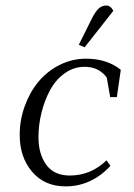

<svg xmlns="http://www.w3.org/2000/svg" viewBox="-20 -663 483 690"><path d="M50.8 -178.2Q50.8 -231 68.6 -280.8Q86.4 -330.6 117.4 -368.4Q148.4 -406.2 193.4 -429.2Q238.3 -452.1 289.1 -452.1Q364.7 -452.1 414.1 -412.1L399.9 -314H376L363.8 -383.8Q335.9 -422.9 284.2 -422.9Q245.1 -422.9 212.6 -399.7Q180.2 -376.5 160.2 -339.4Q140.1 -302.2 129.2 -258.3Q118.2 -214.4 118.2 -169.9Q118.2 -109.9 146.2 -71Q174.3 -32.2 231 -32.2Q306.6 -32.2 362.8 -86.9L377 -66.9Q308.1 6.8 215.8 6.8Q140.1 6.8 95.5 -45.7Q50.8 -98.1 50.8 -178.2ZM263.2 -502 309.1 -594.2Q322.8 -621.6 334.5 -632.3Q346.2 -643.1 361.8 -643.1Q377.9 -643.1 387.2 -624L284.2 -493.2Z"/></svg>

Font: Dihjauti S
Style: Italic
Weight: 400
Italic angle: -9°
Designer: T. Christopher White
Version: Version 3.0.0